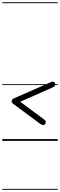

<svg xmlns="http://www.w3.org/2000/svg" viewBox="-25 -1246 530 1698"><path d="M374 -148Q366.5 -140 355.8 -140.2Q345 -140.5 330 -151L88.5 -330Q82.5 -335.5 80.2 -340.2Q78 -345 78 -351Q78 -358.5 82.2 -364.2Q86.5 -370 93 -374L425 -519.5Q436.5 -524.5 444.2 -523.5Q452 -522.5 456.8 -518Q461.5 -513.5 463 -507Q465.5 -496 460.8 -488Q456 -480 436.5 -471L153.5 -346L364 -190.5Q378.5 -180 380.2 -169Q382 -158 374 -148ZM374 -148Q366.5 -140 355.8 -140.2Q345 -140.5 330 -151L88.5 -330Q82.5 -335.5 80.2 -340.2Q78 -345 78 -351Q78 -358.5 82.2 -364.2Q86.5 -370 93 -374L425 -519.5Q436.5 -524.5 444.2 -523.5Q452 -522.5 456.8 -518Q461.5 -513.5 463 -507Q465.5 -496 460.8 -488Q456 -480 436.5 -471L153.5 -346L364 -190.5Q378.5 -180 380.2 -169Q382 -158 374 -148ZM-5 424.5H485.5V432.5H-5ZM-5 -16H485.5V0H-5ZM-5 -501.5H485.5V-493.5H-5ZM-5 -1226H485.5V-1218H-5Z"/></svg>

Font: Edu AU VIC WA NT Guides
Style: Regular
Weight: 400
Designer: Tina and Corey Anderson, Eben Sorkin, Mirko Velimirovic
Foundry: Google for Education
Version: Version 1.001